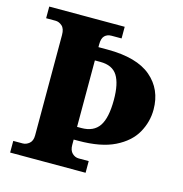

<svg xmlns="http://www.w3.org/2000/svg" viewBox="-106 -811 864 907"><g transform="rotate(15 326.0 -357.0)"><path d="M24 0V-57H70Q87 -57 102 -69.5Q117 -82 117 -109V-600Q117 -631 102 -644Q87 -657 70 -657H24V-714H393V-657H344Q323 -657 310.5 -644.5Q298 -632 298 -603V-589H342Q486 -589 556 -529.5Q626 -470 626 -371Q626 -311 596 -257.5Q566 -204 498.5 -170.5Q431 -137 320 -137H298V-111Q298 -84 312 -70.5Q326 -57 344 -57H393V0ZM319 -199Q379 -199 406 -239Q433 -279 433 -367Q433 -446 408.5 -485Q384 -524 325 -524H298V-199Z"/></g></svg>

Font: Noto Serif Georgian ExtraBold
Style: Regular
Weight: 800
Designer: Monotype Design Team, Akaki Razmadze
Foundry: Google LLC
Version: Version 2.003; ttfautohint (v1.8.4.7-5d5b)